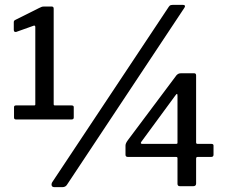

<svg xmlns="http://www.w3.org/2000/svg" viewBox="-20 -770 947 794"><path d="M276 -334Q285 -334 285 -327V-284Q285 -276 276 -276H46Q38 -276 38 -284V-327Q38 -334 46 -334H121Q126 -334 126 -338V-658Q126 -665 120 -664L47 -638Q37 -636 37 -647V-678Q37 -682 38.5 -684Q40 -686 44 -688L142 -737Q148 -740 152 -741.5Q156 -743 162 -743H194Q202 -743 202 -734V-339Q202 -334 207 -334H276ZM257 -6Q251 4 237 4H206Q195 4 193.5 -3.5Q192 -11 197 -18L678 -742Q682 -748 686.5 -749Q691 -750 696 -750H735Q741 -750 744 -747.5Q747 -745 742 -737ZM710 -459Q714 -463 718 -465Q722 -467 729 -467H783Q791 -467 791 -458V-181Q791 -175 797 -175H854Q863 -175 863 -168V-130Q863 -121 853 -121H797Q791 -121 791 -114V-11Q791 0 779 0H724Q714 0 714 -10V-116Q714 -121 708 -121H509Q499 -121 499 -130V-168Q499 -173 501.5 -178.5Q504 -184 510 -192L710 -459ZM708 -175Q714 -175 714 -179V-373Q714 -381 712 -381.5Q710 -382 705 -375L564 -183Q559 -175 569 -175Z"/></svg>

Font: Libre Franklin Medium
Style: Regular
Weight: 500
Designer: Pablo Impallari, Rodrigo Fuenzalida, Nhung Nguyen
Foundry: Impallari Type
Version: Version 3.000